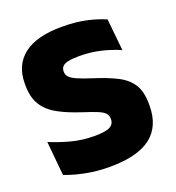

<svg xmlns="http://www.w3.org/2000/svg" viewBox="-123 -753 793 866"><g transform="rotate(-20 273.0 -320.0)"><path d="M258 14.5Q214 14.5 175 9Q136 3.5 103.5 -5.2Q71 -14 46 -23.5L30.5 -187.5Q70.5 -170.5 125 -155.2Q179.5 -140 239.5 -140Q293 -140 314.2 -151Q335.5 -162 335.5 -186.5V-188.5Q335.5 -205 325.2 -215.8Q315 -226.5 291 -236.2Q267 -246 226.5 -259Q161 -280 116 -304.8Q71 -329.5 48 -366.8Q25 -404 25 -462V-469.5Q25 -559 86.8 -606.2Q148.5 -653.5 267 -653.5Q336.5 -653.5 387.2 -642Q438 -630.5 475 -614L490.5 -461Q450.5 -479 401.5 -490.8Q352.5 -502.5 298.5 -502.5Q263 -502.5 243.2 -497.8Q223.5 -493 216 -483.8Q208.5 -474.5 208.5 -461V-459.5Q208.5 -445.5 217.8 -434.8Q227 -424 251.5 -413Q276 -402 321.5 -387.5Q386.5 -367 430.8 -344.5Q475 -322 497.5 -286.8Q520 -251.5 520 -191.5V-184.5Q520 -85 455.5 -35.2Q391 14.5 258 14.5Z"/></g></svg>

Font: Anek Gurmukhi Medium ExtraBold
Style: Regular
Weight: 800
Version: Version 1.003